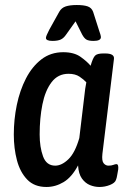

<svg xmlns="http://www.w3.org/2000/svg" viewBox="-20 -738 505 765"><path d="M165 7Q117 7 88.5 -22.5Q60 -52 47.5 -99.5Q35 -147 35 -202Q35 -262 47 -320Q59 -378 83.5 -425.5Q108 -473 145 -501.5Q182 -530 232 -530Q275 -530 301 -511.5Q327 -493 341 -476Q350 -507 358.5 -516Q367 -525 391 -525H399Q437 -525 434 -503L388 -125Q385 -97 393 -87.5Q401 -78 412 -78Q424 -78 431.5 -81Q439 -84 444 -84Q453 -84 451 -63Q449 -53 447 -40.5Q445 -28 442 -21Q438 -9 418 -1Q398 7 376 7Q357 7 338.5 -0.5Q320 -8 306.5 -26.5Q293 -45 291 -79Q266 -32 233.5 -12.5Q201 7 165 7ZM200 -78Q226 -78 252.5 -103.5Q279 -129 296 -188L316 -355Q319 -386 324 -410Q314 -421 297 -432.5Q280 -444 253 -444Q211 -444 185.5 -410.5Q160 -377 149 -322Q138 -267 138 -202Q138 -152 151.5 -115Q165 -78 200 -78ZM189 -575Q163 -575 163 -587Q163 -594 176 -619L216 -691Q225 -707 242 -712.5Q259 -718 286 -718Q314 -718 329.5 -712.5Q345 -707 351 -691L374 -619Q382 -597 382 -590Q382 -575 353 -575Q333 -575 324 -580.5Q315 -586 307 -601L281 -653L244 -601Q234 -586 222 -580.5Q210 -575 189 -575Z"/></svg>

Font: Asap Condensed Condensed Medium
Style: Italic
Weight: 500
Width: 3
Italic angle: -6°
Designer: Pablo Cosgaya
Foundry: Omnibus-Type
Version: Version 3.001; ttfautohint (v1.8.4.7-5d5b)